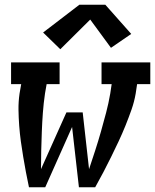

<svg xmlns="http://www.w3.org/2000/svg" viewBox="-20 -795 658 815"><path d="M103 0Q96 -32 90 -64.5Q84 -97 78.5 -129.5Q73 -162 68.5 -195Q64 -228 61.5 -261.5Q59 -295 58.5 -329Q58 -363 63 -398L70 -438H27V-530H233V-438H178L171 -398Q165 -357 162 -316.5Q159 -276 157.5 -236Q156 -196 155 -156Q154 -116 154 -77L262 -318H331L358 -77Q371 -116 384 -156Q397 -196 408.5 -236.5Q420 -277 430.5 -317Q441 -357 448 -398L454 -438H411V-530H618V-438H562L556 -398Q550 -363 538 -329Q526 -295 512.5 -261.5Q499 -228 483.5 -195Q468 -162 452 -129.5Q436 -97 419 -64.5Q402 -32 384 0H315L286 -256L172 0ZM236 -586 163 -657 317 -775H427L537 -651L451 -592L363 -712Z"/></svg>

Font: Iosevka Curly Slab SmBdExObl
Style: Regular
Weight: 600
Width: 7
Italic angle: -9°
Monospace: yes
Designer: Belleve Invis
Foundry: Belleve Invis
Version: Version 11.1.0; ttfautohint (v1.8.3)